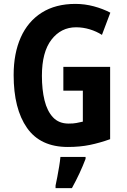

<svg xmlns="http://www.w3.org/2000/svg" viewBox="-20 -744 651 985"><path d="M305 -401H545V-30Q492 -11 441 -0.5Q390 10 328 10Q187 10 118.5 -88Q50 -186 50 -359Q50 -470 86.5 -552Q123 -634 194 -679Q265 -724 367 -724Q415 -724 461.5 -711.5Q508 -699 546 -679L503 -565Q475 -583 440.5 -593.5Q406 -604 370 -604Q293 -604 244 -540.5Q195 -477 195 -355Q195 -284 208.5 -229Q222 -174 252 -142Q282 -110 332 -110Q357 -110 372 -113Q387 -116 405 -120V-279H305ZM419 71Q391 145 349 221H265V208Q269 190 274 163.5Q279 137 283.5 110Q288 83 290 61H419Z"/></svg>

Font: Noto Sans Gurmukhi UI Condensed
Style: Bold
Weight: 700
Width: 3
Designer: Jelle Bosma - Monotype Design Team
Foundry: Monotype Imaging Inc.
Version: Version 2.004; ttfautohint (v1.8.4.7-5d5b)